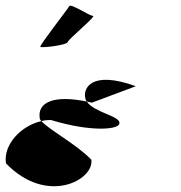

<svg xmlns="http://www.w3.org/2000/svg" viewBox="-29 -800 639 677"><path d="M-8 -224C137 -74 304 -166 293 -237C241 -291 143 -343 117 -373C46 -357 -18 -291 -8 -224ZM111 -384C111 -381 113 -377 117 -373C128 -376 139 -377 150 -377C298 -332 395 -344 392 -366C395 -391 303 -403 277 -442C160 -466 103 -439 111 -384ZM113 -635C114 -630 206 -640 210 -652C214 -664 312 -744 299 -744C286 -744 219 -790 215 -778C210 -768 112 -643 113 -635ZM271 -458C272 -452 273 -447 277 -442C283 -441 289 -439 295 -438L450 -496C292 -553 266 -488 271 -458Z"/></svg>

Font: Ampere
Style: RevIta
Weight: 400
Version: Version 1